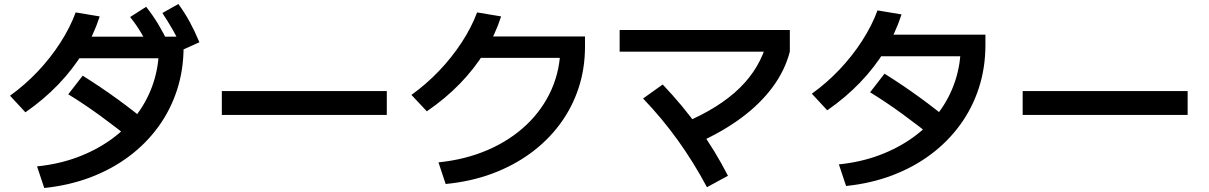

<svg xmlns="http://www.w3.org/2000/svg" viewBox="-20 -875 6040 959"><path d="M165 -44Q274 -55 367.5 -90Q461 -125 536.5 -179.5Q612 -234 665 -305Q718 -376 746 -461Q774 -546 774 -641L825 -584H338V-692H897V-641Q897 -527 864.5 -426.5Q832 -326 771 -242Q710 -158 624.5 -94Q539 -30 432.5 10.5Q326 51 201 64ZM30 -397Q104 -450 168 -517.5Q232 -585 281 -661Q330 -737 358 -813L478 -793Q448 -700 396 -614.5Q344 -529 271.5 -453.5Q199 -378 107 -314ZM656 -162Q567 -234 484 -294.5Q401 -355 321 -404L393 -497Q484 -440 568 -379Q652 -318 728 -254ZM739 -610Q712 -665 687 -707.5Q662 -750 630 -790L710 -841Q744 -798 771 -753Q798 -708 823 -655ZM892 -626Q868 -682 843.5 -725Q819 -768 791 -810L871 -855Q903 -811 928 -765Q953 -719 976 -664Z M1088 -301V-420H1912V-301Z M2170 -64Q2306 -78 2417.5 -126.5Q2529 -175 2610 -252Q2691 -329 2735 -428.5Q2779 -528 2779 -643L2830 -586H2343V-693H2902V-643Q2902 -532 2869.5 -434Q2837 -336 2776 -254Q2715 -172 2629.5 -109.5Q2544 -47 2437.5 -7.5Q2331 32 2206 44ZM2035 -401Q2109 -454 2173 -521Q2237 -588 2286 -663Q2335 -738 2363 -813L2483 -793Q2453 -700 2401 -615.5Q2349 -531 2276.5 -456.5Q2204 -382 2112 -319Z M3398 -262Q3573 -336 3675 -436Q3777 -536 3812 -669L3925 -617Q3901 -524 3839.5 -440.5Q3778 -357 3683 -286.5Q3588 -216 3460 -159ZM3511 60Q3445 -64 3366 -174Q3287 -284 3192 -383L3290 -453Q3390 -348 3471 -235Q3552 -122 3616 3ZM3075 -617V-725H3925V-617Z M4170 -54Q4279 -65 4372.5 -100Q4466 -135 4541.5 -189.5Q4617 -244 4670 -315Q4723 -386 4751 -471Q4779 -556 4779 -651L4830 -594H4343V-702H4902V-651Q4902 -537 4869.5 -436.5Q4837 -336 4776 -252Q4715 -168 4629.5 -104Q4544 -40 4437.5 0.5Q4331 41 4206 54ZM4035 -407Q4109 -460 4173 -527.5Q4237 -595 4286 -671Q4335 -747 4363 -823L4483 -803Q4453 -710 4401 -624.5Q4349 -539 4276.5 -463.5Q4204 -388 4112 -324ZM4661 -172Q4572 -244 4489 -304.5Q4406 -365 4326 -414L4398 -507Q4489 -450 4573 -389Q4657 -328 4733 -264Z M5088 -301V-420H5912V-301Z"/></svg>

Font: M PLUS 1 Thin SemiBold
Style: Regular
Weight: 600
Version: Version 1.001